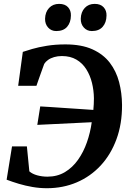

<svg xmlns="http://www.w3.org/2000/svg" viewBox="-20 -986 692 1014"><path d="M227.5 8Q189 8 151.5 1.5Q114 -5 79.8 -15.2Q45.5 -25.5 15 -37L43.5 -213H122L135 -81Q151 -67 176.8 -60Q202.5 -53 230.5 -53Q282.5 -53 322.8 -77Q363 -101 392 -142Q421 -183 439 -234.5Q457 -286 464.5 -340.5L177 -326.5L192.5 -424Q213.5 -423 245.8 -420.8Q278 -418.5 316.5 -416Q355 -413.5 395.2 -410.8Q435.5 -408 473 -405.5Q474.5 -420 475.2 -436Q476 -452 476 -467Q475.5 -508.5 465.8 -548.2Q456 -588 435.8 -620.2Q415.5 -652.5 383.5 -671.2Q351.5 -690 307 -690Q284.5 -690 265.8 -684.5Q247 -679 233.8 -669.5Q220.5 -660 213.5 -648.5Q208.5 -634.5 203.2 -620Q198 -605.5 192.8 -591Q187.5 -576.5 182.5 -562Q177.5 -547.5 172.5 -533H76L100.5 -712Q118 -718 150.5 -727.5Q183 -737 227.5 -744.2Q272 -751.5 325.5 -751.5Q410.5 -751.5 468 -725.5Q525.5 -699.5 559.8 -654.8Q594 -610 609 -552.5Q624 -495 624.5 -432Q625 -332 595.2 -251Q565.5 -170 511.8 -112Q458 -54 385.5 -23Q313 8 227.5 8ZM277 -822Q251 -822 234.2 -840.5Q217.5 -859 218 -887Q219 -922.5 239.2 -944Q259.5 -965.5 292 -965.5Q323.5 -965.5 339.5 -947.8Q355.5 -930 354.5 -903.5Q354 -867 334.5 -844.5Q315 -822 277 -822ZM465 -822Q439.5 -822 422.8 -840.5Q406 -859 406.5 -887Q407.5 -922.5 427.5 -944Q447.5 -965.5 480 -965.5Q511 -965.5 527.2 -947.8Q543.5 -930 542.5 -903.5Q542 -867 522.2 -844.5Q502.5 -822 465 -822Z"/></svg>

Font: Merriweather 20pt
Style: Bold Italic
Weight: 700
Italic angle: -7.8°
Version: Version 2.101